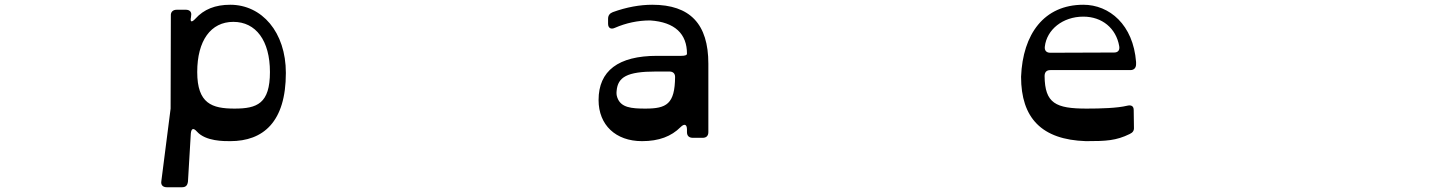

<svg xmlns="http://www.w3.org/2000/svg" viewBox="-20 -580 6044 808"><path d="M682 208H746C762 208 769 200 771 184L783 -18C785 -40 794 -43 809 -26C846 15 923 14 949 14C1088 14 1183 -67 1183 -273C1183 -445 1082 -560 949 -560C886 -560 838 -541 802 -501C786 -484 779 -487 784 -509V-512C788 -529 779 -539 762 -539H724C708 -539 698 -530 699 -514L698 -123L659 182C656 199 666 208 682 208ZM967 -123C872 -123 810 -144 810 -277C810 -409 867 -488 962 -488C1057 -488 1116 -409 1116 -277C1116 -144 1062 -123 967 -123Z M2725 -560C2673 -560 2617 -550 2559 -529C2546 -524 2539 -515 2539 -501V-480C2539 -462 2551 -455 2568 -463C2614 -483 2664 -494 2716 -494C2821 -487 2871 -437 2871 -354C2871 -348 2863 -345 2847 -345H2745C2582 -345 2499 -282 2499 -159C2499 -54 2571 14 2682 14C2753 14 2805 -6 2844 -45C2860 -61 2871 -57 2871 -35V-24C2871 -8 2880 0 2896 0H2937C2953 0 2961 -9 2961 -24V-312C2961 -479 2884 -560 2725 -560ZM2696 -123C2637 -123 2593 -127 2578 -169C2574 -180 2574 -188 2575 -198C2580 -255 2618 -279 2740 -279H2797C2812 -279 2821 -271 2821 -256C2820 -142 2785 -123 2696 -123Z M4550 14C4635 14 4677 12 4734 -16C4747 -22 4753 -30 4752 -44L4751 -117C4751 -135 4739 -139 4723 -135C4682 -125 4612 -123 4553 -123C4423 -123 4377 -145 4376 -260C4376 -276 4384 -285 4400 -285H4737C4752 -285 4761 -294 4761 -310V-319C4749 -476 4649 -560 4539 -560C4374 -560 4284 -437 4277 -257C4277 -84 4363 8 4550 14ZM4400 -358C4383 -358 4375 -368 4377 -384C4385 -455 4452 -510 4539 -510C4618 -510 4677 -461 4690 -386C4693 -370 4686 -359 4669 -359Z"/></svg>

Font: OpenDyslexic3
Style: Regular
Weight: 400
Designer: Abelardo Gonzalez
Version: Version 3.001;PS 003.001;hotconv 1.0.88;makeotf.lib2.5.64775